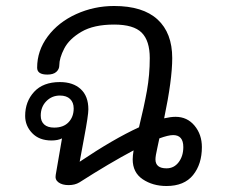

<svg xmlns="http://www.w3.org/2000/svg" viewBox="-20 -618 758 641"><path d="M654 -127Q654 -70 624.5 -33.5Q595 3 536 3Q490 3 456.5 -19.5Q423 -42 423 -86Q423 -98 426 -116Q345 -73 245 -9Q230 0 209 0Q188 0 175.5 -9Q163 -18 166 -34L181 -121L187 -156Q173 -149 152 -149Q111 -149 87.5 -173.5Q64 -198 64 -231Q64 -279 94 -311.5Q124 -344 180 -344Q224 -344 249.5 -320.5Q275 -297 275 -253Q275 -233 261 -159Q254 -123 246 -78Q359 -154 444 -193Q461 -262 470.5 -315Q480 -368 480 -424Q480 -482 453 -509Q426 -536 361 -536Q293 -536 252 -512Q211 -488 194.5 -456Q178 -424 178 -400Q178 -387 168 -378Q158 -369 138 -369Q104 -369 104 -392Q104 -449 139.5 -496.5Q175 -544 234.5 -571Q294 -598 361 -598Q457 -598 506 -553Q555 -508 555 -424Q555 -352 528 -223Q550 -228 566 -228Q605 -228 629.5 -198.5Q654 -169 654 -127ZM226 -256Q226 -276 214 -287.5Q202 -299 180 -299Q153 -299 134.5 -280Q116 -261 116 -232Q116 -213 127.5 -202.5Q139 -192 161 -192Q192 -192 209 -210Q226 -228 226 -256ZM592 -127Q592 -167 558 -167Q542 -167 512 -156Q511 -149 505 -123Q499 -97 499 -86Q499 -56 536 -56Q561 -56 576.5 -76.5Q592 -97 592 -127Z"/></svg>

Font: Mali
Style: Italic
Weight: 400
Italic angle: -10°
Version: Version 1.000; ttfautohint (v1.6)